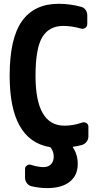

<svg xmlns="http://www.w3.org/2000/svg" viewBox="-20 -760 540 1000"><path d="M406.2 -121.1Q418 -126 429.2 -119.6Q440.4 -113.3 440.4 -99.6V-49.8Q440.4 -34.2 430.7 -21.5Q420.9 -8.8 406.2 -4.9Q384.8 1 363.3 3.9Q358.4 3.9 360.4 8.8Q385.7 46.9 384.8 94.7Q384.8 153.3 343.3 186.5Q301.8 219.7 224.6 219.7Q186.5 219.7 143.6 210Q128.9 206.1 119.6 193.4Q110.4 180.7 110.4 165V120.1Q110.4 108.4 120.6 101.6Q130.9 94.7 141.6 98.6Q174.8 109.4 205.1 110.4Q231.4 110.4 245.6 95.7Q259.8 81.1 259.8 54.7Q259.8 31.2 245.1 9.8Q244.1 7.8 238.3 5.9Q30.3 -30.3 30.3 -365.2Q30.3 -560.5 94.7 -650.4Q159.2 -740.2 285.2 -740.2Q345.7 -740.2 402.3 -724.6Q417 -720.7 425.8 -708.5Q434.6 -696.3 434.6 -679.7V-634.8Q434.6 -622.1 424.3 -614.7Q414.1 -607.4 401.4 -611.3Q353.5 -625 309.6 -625Q235.4 -625 200.2 -566.4Q165 -507.8 165 -365.2Q165 -105.5 315.4 -105.5Q361.3 -105.5 406.2 -121.1Z"/></svg>

Font: Rounded-L Mgen+ 1m bold
Style: Bold
Weight: 700
Designer: [Source Han Sans]
Ryoko NISHIZUKA  (kana & ideographs); Paul D. Hunt (Latin, Greek & Cyrillic); Wenlong ZHANG  (bopomofo
Version: Version 1.059.20150602